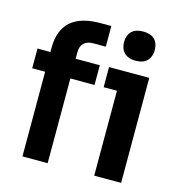

<svg xmlns="http://www.w3.org/2000/svg" viewBox="-111 -859 904 959"><g transform="rotate(15 341.0 -379.5)"><path d="M512.2 -607.9Q473.1 -607.9 453.1 -628.7Q433.1 -649.4 433.1 -684.1Q433.1 -718.3 453.1 -738.5Q473.1 -758.8 512.2 -758.8Q552.2 -758.8 572 -738.8Q591.8 -718.8 591.8 -684.1Q591.8 -649.4 571.8 -628.7Q551.8 -607.9 512.2 -607.9ZM221.2 0H90.8V-438H23.9V-540H90.8V-562Q90.8 -744.1 294.9 -744.1H351.1V-637.2H285.2Q254.4 -637.2 237.8 -620.8Q221.2 -604.5 221.2 -574.2V-540H346.2V-438H221.2ZM601.1 0H461.9V-439H393.1V-543H601.1Z"/></g></svg>

Font: Sora SemiBold
Style: Regular
Weight: 600
Designer: Jonathan Barnbrook, Julián Moncada
Foundry: Barnbrook Fonts
Version: Version 2.000